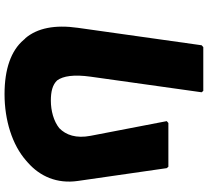

<svg xmlns="http://www.w3.org/2000/svg" viewBox="-54 -818 894 825"><g transform="rotate(90 392.5 -405.0)"><path d="M702 -675 696 -682H508L500 -675L563 -348C575 -286 560 -242 530 -213C500 -189 455 -177 412 -177C373 -177 344 -184 325 -204C306 -230 299 -276 309 -348L376 -825L370 -832H182L174 -825L99 -293C85 -194 100 -119 144 -67H145L151 -60C197 -6 276 22 384 22C496 22 602 -11 670 -71L678 -78C737 -130 770 -203 757 -293Z"/></g></svg>

Font: Hussar Woodtype
Style: BlkObl
Weight: 900
Foundry: Cannot Into Space Fonts
Version: Version 1.07